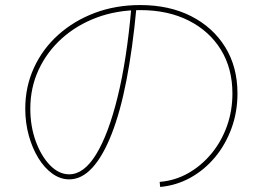

<svg xmlns="http://www.w3.org/2000/svg" viewBox="-20 -735 1040 760"><path d="M612 -15Q673 -20 725 -49.5Q777 -79 816.5 -126.5Q856 -174 878 -235Q900 -296 900 -365Q900 -464 854.5 -538Q809 -612 727 -653.5Q645 -695 535 -695Q442 -695 363 -665.5Q284 -636 225 -583Q166 -530 133 -459Q100 -388 100 -305Q100 -235 121.5 -176Q143 -117 178 -81Q213 -45 254 -45Q312 -45 360.5 -124Q409 -203 445.5 -351Q482 -499 500 -706L520 -704Q505 -543 480.5 -417Q456 -291 421.5 -203.5Q387 -116 345 -70.5Q303 -25 254 -25Q219 -25 187.5 -47.5Q156 -70 132 -109Q108 -148 94 -198.5Q80 -249 80 -305Q80 -392 114.5 -467Q149 -542 211 -597.5Q273 -653 355.5 -684Q438 -715 535 -715Q650 -715 736.5 -671Q823 -627 871.5 -548.5Q920 -470 920 -365Q920 -292 896.5 -227.5Q873 -163 831.5 -113Q790 -63 734.5 -32Q679 -1 614 5Z"/></svg>

Font: M PLUS 1 Thin
Style: Regular
Weight: 100
Designer: Coji Morishita
Foundry: UNDERFOREST DESIGN
Version: Version 1.001